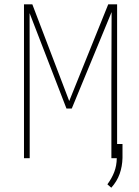

<svg xmlns="http://www.w3.org/2000/svg" viewBox="-20 -731 640 887"><path d="M129.4 -710.9 299.8 -264.2 480 -710.9H521V0H494.6V-345.7L495.6 -675.3L311.5 -229.5H287.1L116.7 -670.4L117.2 -345.7V0H90.8V-710.9ZM545.9 -1.5Q544.9 38.1 532.7 72.5Q520.5 106.9 494.1 136.2L476.1 120.6Q496.6 92.8 507.8 63.7Q519 34.7 519.5 -0.5V-65.9H545.9Z"/></svg>

Font: Roboto Mono Thin
Style: Regular
Weight: 250
Designer: Google
Version: Version 2.000985; 2015; ttfautohint (v1.3)